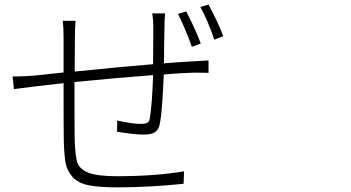

<svg xmlns="http://www.w3.org/2000/svg" viewBox="-20 -805 1540 842"><path d="M860.4 -614.3 821.3 -599.6Q795.9 -672.9 760.7 -744.1L796.9 -754.9Q840.8 -668 860.4 -614.3ZM35.2 -469.7Q68.4 -469.7 96.7 -471.2Q125 -472.7 142.1 -474.6Q159.2 -476.6 196.3 -480.5Q233.4 -484.4 258.8 -487.3V-646.5Q258.8 -686.5 254.9 -713.9H311.5Q308.6 -689.5 308.6 -647.5L307.6 -491.2Q515.6 -512.7 651.4 -523.4Q652.3 -576.2 652.3 -680.7Q652.3 -719.7 647.5 -746.1H704.1Q701.2 -720.7 701.2 -681.6Q700.2 -658.2 699.7 -605Q699.2 -551.8 699.2 -527.3Q767.6 -533.2 828.1 -536.1Q873 -538.1 894.5 -540V-485.4Q880.9 -486.3 827.1 -486.3Q781.2 -485.4 698.2 -478.5Q691.4 -313.5 681.6 -265.6Q676.8 -237.3 660.6 -226.1Q644.5 -214.8 613.3 -214.8Q566.4 -214.8 493.2 -227.5L494.1 -276.4Q561.5 -261.7 596.7 -261.7Q618.2 -261.7 627 -267.1Q635.7 -272.5 637.7 -291Q647.5 -353.5 651.4 -475.6Q503.9 -464.8 306.6 -445.3Q306.6 -209 307.6 -190.4Q310.5 -110.4 321.3 -86.9Q340.8 -44.9 418.9 -36.1Q449.2 -32.2 493.2 -32.2Q658.2 -32.2 787.1 -53.7L785.2 1Q633.8 16.6 494.1 16.6Q414.1 16.6 368.2 7.3Q322.3 -2 298.3 -28.8Q274.4 -55.7 268.1 -88.4Q261.7 -121.1 259.8 -184.6Q258.8 -226.6 258.8 -440.4Q109.4 -423.8 41 -414.1ZM858.4 -774.4 894.5 -785.2Q938.5 -702.1 959 -646.5L919.9 -630.9Q887.7 -724.6 858.4 -774.4Z"/></svg>

Font: Bpmf Zihi Sans Light
Style: Light
Weight: 300
Foundry: But Ko
Version: Version 1.320